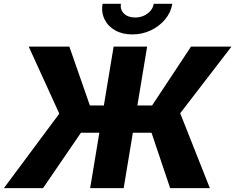

<svg xmlns="http://www.w3.org/2000/svg" viewBox="-46 -967 1210 987"><path d="M710.4 -727.5 589.8 0H417.5L538.1 -727.5ZM-25.9 0 258.8 -382.8 101.6 -727.5H310.5L416 -424.8H735.8L936 -727.5H1144L880.4 -384.8L1032.7 0H828.6L732.9 -284.7H370.1L175.3 0ZM634.3 -790Q583 -790 545.9 -811Q508.8 -832 491.5 -867.7Q474.1 -903.3 481 -947.3H575.7Q570.8 -917 591.6 -897Q612.3 -877 648.9 -877Q672.9 -877 693.4 -886.2Q713.9 -895.5 727.5 -911.4Q741.2 -927.2 744.1 -947.3H839.8Q832.5 -903.3 803 -867.7Q773.4 -832 729.2 -811Q685.1 -790 634.3 -790Z"/></svg>

Font: Inter 18pt ExtraBold
Style: Italic
Weight: 800
Italic angle: -9.3988°
Designer: Rasmus Andersson
Foundry: rsms
Version: Version 4.001;git-66647c0bb